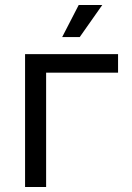

<svg xmlns="http://www.w3.org/2000/svg" viewBox="-20 -746 528 766"><path d="M80 0V-530H451V-456H164V0ZM228 -598 294 -726H388L298 -598Z"/></svg>

Font: Geist
Style: Regular
Weight: 400
Designer: Basement.studio, Andrés Briganti, Mateo Zaragoza
Foundry: Basement.studio, Vercel, Andrés Briganti, Guido Ferreyra, Mateo Zaragoza
Version: Version 1.401